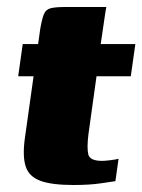

<svg xmlns="http://www.w3.org/2000/svg" viewBox="-20 -525 407 549"><path d="M190 4Q128 4 95.5 -8Q63 -20 53.5 -49Q44 -78 51 -129L76 -307H32L45 -399H89L95 -442Q100 -471 105.5 -484.5Q111 -498 125 -501.5Q139 -505 167 -505H284Q283 -500 282 -494Q281 -488 280 -481L268 -399H367L354 -307H256L233 -142Q228 -102 232.5 -83.5Q237 -65 272 -65Q280 -65 296 -67Q312 -69 319 -71L310 -7Q302 -6 269.5 -1Q237 4 190 4Z"/></svg>

Font: Genos ExtraBold
Style: Italic
Weight: 800
Italic angle: -8°
Version: Version 1.010